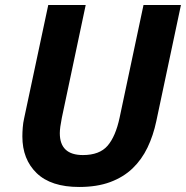

<svg xmlns="http://www.w3.org/2000/svg" viewBox="-20 -734 740 764"><path d="M69 -191Q69 -207 70.5 -226.5Q72 -246 76 -263L172 -714H321L226 -265Q218 -225 218 -204Q218 -117 310 -117Q376 -117 408 -154Q440 -191 456 -266L551 -714H700L602 -252Q590 -195 567 -147Q544 -99 507.5 -64Q471 -29 418.5 -9.5Q366 10 295 10Q183 10 126 -45Q69 -100 69 -191Z"/></svg>

Font: BC Sans
Style: Bold Italic
Weight: 700
Italic angle: -12°
Designer: Monotype Design Team
Province of B.C.
Foundry: Monotype Imaging Inc.
Version: Version 2.000;GOOG;noto-source:20170915:90ef993387c0